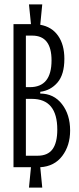

<svg xmlns="http://www.w3.org/2000/svg" viewBox="-20 -762 355 868"><path d="M41 -6V-653H120L111 -742H171L162 -650Q214 -641 242.5 -600.5Q271 -560 271 -496Q271 -425 240 -389Q209 -353 162 -347V-339Q223 -339 260 -291.5Q297 -244 297 -172Q297 -104 261.5 -57Q226 -10 162 -6L171 86H111L120 -6ZM97 -368H115Q213 -368 213 -489Q213 -601 126 -601H97ZM97 -58H150Q196 -58 217.5 -87.5Q239 -117 239 -176Q239 -315 124 -315H97Z"/></svg>

Font: Bricolage Grotesque 48pt Condensed ExtraLight
Style: Regular
Weight: 200
Width: 3
Designer: Mathieu Triay
Foundry: Atelier Triay
Version: Version 1.000; ttfautohint (v1.8.4.7-5d5b);gftools[0.9.32]